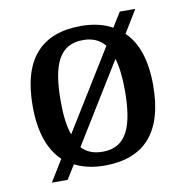

<svg xmlns="http://www.w3.org/2000/svg" viewBox="-72 -645 731 755"><g transform="rotate(-10 293.5 -268.0)"><path d="M128 -46 75 40H138L173 -16C206 1 246 10 292 10C451 10 534 -81 534 -269C534 -369 509 -441 462 -486L517 -576H455L419 -518C385 -537 343 -547 295 -547C135 -547 53 -456 53 -269C53 -166 79 -92 128 -46ZM380 -453 183 -134C170 -168 165 -214 165 -269C165 -417 199 -491 293 -491C331 -491 359 -478 380 -453ZM294 -45C257 -45 230 -56 210 -78L406 -396C416 -363 421 -320 421 -269C421 -122 388 -45 294 -45Z"/></g></svg>

Font: Noto Serif Gurmukhi Medium
Style: Regular
Weight: 500
Designer: Vaibhav Singh and the Monotype Design Team
Foundry: Monotype Imaging Inc.
Version: Version 2.004